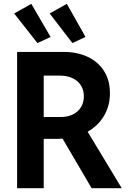

<svg xmlns="http://www.w3.org/2000/svg" viewBox="-20 -994 688 1014"><path d="M70.3 -719.7H317.4Q387.2 -719.7 442.4 -694.1Q497.6 -668.5 529.1 -619.4Q560.5 -570.3 560.5 -502.9Q561 -437.5 530.3 -384Q499.5 -330.6 442.9 -298.3L623 0H463.9L310.5 -261.7Q293.9 -260.7 285.2 -260.7H210.9V0H70.3ZM54.7 -922.9 145.5 -973.6 247.1 -798.8 177.7 -766.6ZM242.2 -922.9 333 -973.6 431.6 -798.8 362.3 -766.6ZM301.8 -376Q337.4 -376 365 -389.6Q392.6 -403.3 407.7 -428Q422.9 -452.6 422.9 -485.4Q422.9 -518.6 407.2 -543.2Q391.6 -567.9 362.8 -581.3Q334 -594.7 295.9 -594.7H210.9V-376Z"/></svg>

Font: Reddit Sans Strawberry
Style: Bold
Weight: 700
Designer: Stephen Hutchings
Foundry: Reddit
Version: Version 1.013